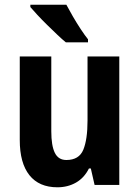

<svg xmlns="http://www.w3.org/2000/svg" viewBox="-20 -786 593 816"><path d="M487 -546V0H382L366 -70H358Q338 -30 303 -10Q268 10 224 10Q146 10 105 -41.5Q64 -93 64 -191V-546H198V-228Q198 -167 213 -136.5Q228 -106 262 -106Q316 -106 334 -149.5Q352 -193 352 -274V-546ZM262 -766Q273 -745 289.5 -716.5Q306 -688 323.5 -661.5Q341 -635 354 -619V-606H260Q245 -618 224 -638Q203 -658 180.5 -680Q158 -702 139 -722.5Q120 -743 109 -756V-766Z"/></svg>

Font: Noto Sans Gujarati Condensed
Style: Bold
Weight: 700
Width: 3
Designer: Jelle Bosma - Monotype Design Team, Universal Thirst
Foundry: Monotype Imaging Inc.
Version: Version 2.106; ttfautohint (v1.8.4.7-5d5b)